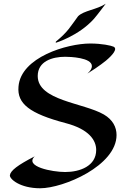

<svg xmlns="http://www.w3.org/2000/svg" viewBox="-20 -961 695 1028"><path d="M588 -711C575 -717 526 -728 463 -728C340 -728 91 -655 79 -497C71 -406 138 -353 331 -302C458 -269 495 -209 495 -158C495 -72 408 -40 329 -40C259 -40 109 -69 166 -124C74 -77 36 -47 33 -23C30 -3 87 47 195 47C320 47 604 -74 604 -238C604 -280 584 -320 536 -348C427 -411 182 -422 182 -554C182 -633 260 -657 329 -657C355 -657 472 -653 472 -607C472 -596 466 -583 448 -567C511 -606 547 -636 547 -636C584 -667 611 -700 588 -711ZM546 -941C498 -909 429 -905 398 -874C357 -819 345 -792 279 -738C278 -737 279 -732 279 -732C279 -732 401 -769 482 -859C500 -879 546 -941 546 -941Z"/></svg>

Font: Eagle Lake
Style: Regular
Weight: 400
Designer: Astigmatic (AOETI)
Foundry: Astigmatic (AOETI)
Version: Version 1.000